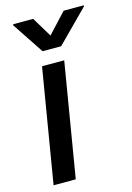

<svg xmlns="http://www.w3.org/2000/svg" viewBox="-117 -828 611 888"><g transform="rotate(-15 188.0 -384.0)"><path d="M25.9 0 116.8 -545.5H223L132.1 0ZM38 -767.8H133.9L191.4 -672.6L279.8 -767.8H376.1L375.4 -762.4L225.9 -611.9H137.4L37.3 -762.4Z"/></g></svg>

Font: Inter P Medium
Style: Italic
Weight: 500
Italic angle: 9.39999°
Designer: Rasmus Andersson
Foundry: rsms
Version: Version 3.018;git-588b23468